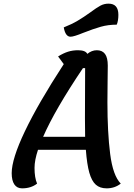

<svg xmlns="http://www.w3.org/2000/svg" viewBox="-20 -1007 733 1051"><path d="M569 -564 568 -448Q568 -283 583 -164.5Q598 -46 641 -2Q608 24 564 24Q527 24 504.5 4Q482 -16 469 -61.5Q456 -107 450 -187H188Q169 -130 169 -88Q169 -34 183 -2Q150 24 101 24Q73 24 58.5 2.5Q44 -19 44 -59Q44 -137 116.5 -289Q189 -441 329 -656L298 -698Q327 -716 352.5 -724Q378 -732 407 -732Q448 -732 458 -712Q482 -732 510 -732Q540 -732 555 -711.5Q570 -691 570 -648Q570 -595 569 -564ZM446 -258Q445 -289 445 -361Q445 -578 446 -634H434Q281 -407 216 -258ZM329 -857Q372 -874 405 -893.5Q438 -913 474 -939Q509 -965 529.5 -976Q550 -987 574 -987Q628 -987 628 -926Q628 -893 619 -872Q572 -872 531.5 -860.5Q491 -849 435 -827Q384 -806 366 -806Q338 -806 329 -857Z"/></svg>

Font: Lemonada
Style: Regular
Weight: 400
Designer: Mohamed Gaber (Arabic) Eduardo Tunni (Latin)
Foundry: Kief Type Foundry
Version: Version 3.006